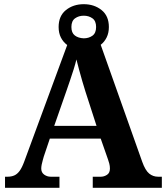

<svg xmlns="http://www.w3.org/2000/svg" viewBox="-20 -897 793 917"><path d="M4 0V-53H16Q34 -53 48 -59Q62 -65 73.5 -80.5Q85 -96 96 -126L301 -682Q282 -696 271 -717.5Q260 -739 260 -768Q260 -821 295 -849Q330 -877 380 -877Q430 -877 465 -849Q500 -821 500 -768Q500 -740 489.5 -718.5Q479 -697 461 -683L659 -125Q674 -83 692.5 -68Q711 -53 735 -53H753V0H423V-53H462Q477 -53 491 -62Q505 -71 505 -92Q505 -104 502 -115.5Q499 -127 496 -135L461 -235H218L189 -149Q187 -141 184 -131Q181 -121 179 -110.5Q177 -100 177 -92Q177 -73 191 -63Q205 -53 222 -53H264V0ZM239 -296H441L388 -460Q381 -483 373 -509.5Q365 -536 358 -563Q351 -590 345 -613Q340 -592 332 -566.5Q324 -541 315 -514.5Q306 -488 298 -465ZM380 -714Q404 -714 421.5 -726.5Q439 -739 439 -768Q439 -797 421.5 -809.5Q404 -822 380 -822Q356 -822 338.5 -809.5Q321 -797 321 -768Q321 -740 337.5 -727.5Q354 -715 380 -714Z"/></svg>

Font: Noto Serif Armenian
Style: Bold
Weight: 700
Version: Version 2.007